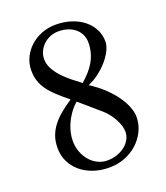

<svg xmlns="http://www.w3.org/2000/svg" viewBox="-132 -787 774 895"><g transform="rotate(-20 255.0 -340.0)"><path d="M247.1 -695.8Q289.1 -695.8 324.5 -684.3Q359.9 -672.9 385.5 -652.3Q411.1 -631.8 425.5 -603.8Q439.9 -575.7 439.9 -543Q439.9 -522 427.7 -497.8Q415.5 -473.6 395.5 -450.7Q375.5 -427.7 349.6 -408.4Q323.7 -389.2 296.9 -377.9Q336.9 -352.5 366.9 -323.7Q397 -294.9 416.7 -266.4Q436.5 -237.8 446.3 -211.2Q456.1 -184.6 456.1 -164.1Q456.1 -127 440.4 -94.2Q424.8 -61.5 397.9 -36.9Q371.1 -12.2 335 2Q298.8 16.1 257.8 16.1Q214.4 16.1 178 3.4Q141.6 -9.3 115.5 -31.7Q89.4 -54.2 74.7 -84.7Q60.1 -115.2 60.1 -150.9Q60.1 -183.6 69.3 -210Q78.6 -236.3 96.2 -259.3Q113.8 -282.2 138.7 -303Q163.6 -323.7 194.8 -344.2Q161.1 -371.6 137.2 -394Q113.3 -416.5 98.1 -438.2Q83 -460 75.9 -482.9Q68.8 -505.9 68.8 -534.2Q68.8 -567.4 83 -596.9Q97.2 -626.5 121.3 -648.4Q145.5 -670.4 178 -683.1Q210.4 -695.8 247.1 -695.8ZM273.9 -397Q294.4 -414.6 311 -433.1Q327.6 -451.7 339.4 -472.4Q351.1 -493.2 357.4 -516.4Q363.8 -539.6 363.8 -565.9Q363.8 -585.9 356 -603.5Q348.1 -621.1 333.5 -634Q318.8 -647 297.6 -654.5Q276.4 -662.1 250 -662.1Q226.6 -662.1 206.8 -653.6Q187 -645 172.9 -631.1Q158.7 -617.2 150.9 -599.4Q143.1 -581.5 143.1 -563Q143.1 -538.1 155.3 -515.1Q167.5 -492.2 186.5 -471.4Q205.6 -450.7 228.8 -432.1Q252 -413.6 273.9 -397ZM217.8 -325.2Q196.3 -306.2 181.2 -284.4Q166 -262.7 156.5 -240.7Q147 -218.8 142.6 -197.8Q138.2 -176.8 138.2 -159.2Q138.2 -129.9 147.7 -104.2Q157.2 -78.6 173.8 -59.3Q190.4 -40 212.6 -29.1Q234.9 -18.1 259.8 -18.1Q285.2 -18.1 307.9 -25.9Q330.6 -33.7 347.4 -46.9Q364.3 -60.1 374 -77.9Q383.8 -95.7 383.8 -116.2Q383.8 -130.9 378.4 -147.5Q373 -164.1 364 -180.7Q355 -197.3 343 -212.4Q331.1 -227.5 317.9 -238.8Z"/></g></svg>

Font: Warasṭra
Style: Regular
Weight: 400
Designer: R.S. Wihananto
Foundry: R.S. Wihananto
Version: Version 2.0.1